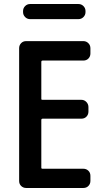

<svg xmlns="http://www.w3.org/2000/svg" viewBox="-20 -935 540 955"><path d="M110.4 0Q95.7 0 85.4 -9.8Q75.2 -19.5 75.2 -35.2V-695.3Q75.2 -710 85 -720.2Q94.7 -730.5 110.4 -730.5H394.5Q409.2 -730.5 419.4 -720.2Q429.7 -710 429.7 -695.3V-668.9Q429.7 -654.3 419.9 -644Q410.2 -633.8 394.5 -633.8H191.4Q186.5 -633.8 185.5 -628.9V-442.4Q185.5 -438.5 191.4 -438.5H384.8Q399.4 -438.5 409.7 -427.7Q419.9 -417 419.9 -402.3V-379.9Q419.9 -365.2 410.2 -355Q400.4 -344.7 384.8 -344.7H191.4Q186.5 -344.7 185.5 -339.8V-100.6Q185.5 -95.7 191.4 -95.7H394.5Q409.2 -95.7 419.4 -85.9Q429.7 -76.2 429.7 -60.5V-35.2Q429.7 -20.5 419.9 -10.3Q410.2 0 394.5 0ZM129.9 -915H370.1Q384.8 -915 395 -904.8Q405.3 -894.5 405.3 -879.9V-875Q405.3 -860.4 395 -850.1Q384.8 -839.8 370.1 -839.8H129.9Q115.2 -839.8 105 -850.1Q94.7 -860.4 94.7 -875V-879.9Q94.7 -894.5 105 -904.8Q115.2 -915 129.9 -915Z"/></svg>

Font: Rounded-L Mgen+ 1m medium
Style: Regular
Weight: 500
Designer: [Source Han Sans]
Ryoko NISHIZUKA  (kana & ideographs); Paul D. Hunt (Latin, Greek & Cyrillic); Wenlong ZHANG  (bopomofo
Version: Version 1.059.20150602